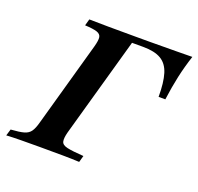

<svg xmlns="http://www.w3.org/2000/svg" viewBox="-126 -685 824 798"><g transform="rotate(20 286.5 -285.5)"><path d="M-21 0 -12.1 -29Q26.6 -31.5 46 -37.1Q65.3 -42.7 75 -56.9Q84.7 -71 91.9 -98.4L196.8 -472.6Q204.8 -501.6 202.8 -515.3Q200.8 -529 183.9 -534.7Q166.9 -540.3 130.6 -541.9L138.7 -571Q171 -570.2 222.6 -569.8Q274.2 -569.4 344.4 -569.4Q376.6 -569.4 406.9 -569.4Q437.1 -569.4 466.9 -569.8Q496.8 -570.2 528.2 -570.2Q559.7 -570.2 594.4 -571Q578.2 -521.8 567.3 -472.2Q556.5 -422.6 549.2 -366.9H519.4Q519.4 -430.6 507.7 -468.5Q496 -506.5 467.3 -523.4Q438.7 -540.3 387.9 -540.3H338.7L214.5 -98.4Q207.3 -71 210.5 -56.9Q213.7 -42.7 236.7 -37.5Q259.7 -32.3 309.7 -29L301.6 0Q272.6 -1.6 228.6 -2Q184.7 -2.4 127.4 -2.4Q81.5 -2.4 44 -2Q6.5 -1.6 -21 0Z"/></g></svg>

Font: Playfair 5pt SemiExpanded Light
Style: Bold Italic
Weight: 700
Italic angle: -15.6°
Version: Version 2.001;gftools[0.9.30]